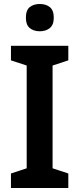

<svg xmlns="http://www.w3.org/2000/svg" viewBox="-20 -944 399 964"><path d="M323 0H35V-73L114 -99V-615L35 -641V-714H323V-641L244 -615V-99L323 -73ZM180 -924Q211 -924 230.5 -908Q250 -892 250 -855Q250 -819 230 -803Q210 -787 180 -787Q149 -787 129.5 -803Q110 -819 110 -855Q110 -893 129.5 -908.5Q149 -924 180 -924Z"/></svg>

Font: Noto Sans Bengali SemiCondensed SemiBold
Style: Regular
Weight: 600
Width: 4
Designer: Joana Ranito - Universal Thirst; Jelle Bosma - Monotype Design Team
Foundry: Universal Thirst ehf.
Version: Version 3.000; ttfautohint (v1.8.4.7-5d5b)